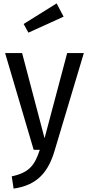

<svg xmlns="http://www.w3.org/2000/svg" viewBox="-20 -881 523 1129"><path d="M313 -861 119 -740 147 -689 354 -783ZM473 -569H375L242 -68L110 -569H10L178 0H214C184 92 151 134 49 156L60 228C201 208 265 129 302 2Z"/></svg>

Font: Glow Sans SC Condensed Medium
Style: Regular
Weight: 600
Width: 3
Designer: Ryoko NISHIZUKA (kana, bopomofo & ideographs); Paul D. Hunt (Latin, Greek & Cyrillic); Sandoll Communications, Soo-young
Version: Version 0.93